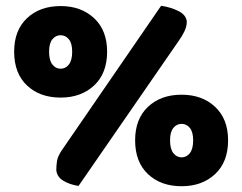

<svg xmlns="http://www.w3.org/2000/svg" viewBox="-20 -637 839 665"><path d="M538 -617Q572 -612 598.5 -598.5Q625 -585 627 -562Q627 -546 619 -529Q611 -512 598 -494L252 7Q220 2 198.5 -11.5Q177 -25 175 -48Q175 -64 177.5 -79.5Q180 -95 193 -115ZM351 -458Q351 -383 306 -341Q261 -299 190 -299Q118 -299 73.5 -341Q29 -383 29 -458Q29 -532 73.5 -574Q118 -616 190 -616Q261 -616 306 -574Q351 -532 351 -458ZM150 -458Q150 -428 161.5 -413.5Q173 -399 190 -399Q207 -399 218.5 -413.5Q230 -428 230 -458Q230 -487 218.5 -501Q207 -515 190 -515Q173 -515 161.5 -501Q150 -487 150 -458ZM770 -151Q770 -76 725 -34Q680 8 609 8Q537 8 492.5 -34Q448 -76 448 -151Q448 -225 492.5 -267Q537 -309 609 -309Q680 -309 725 -267Q770 -225 770 -151ZM569 -151Q569 -121 580.5 -106.5Q592 -92 609 -92Q626 -92 637.5 -106.5Q649 -121 649 -151Q649 -180 637.5 -194Q626 -208 609 -208Q592 -208 580.5 -194Q569 -180 569 -151Z"/></svg>

Font: Baloo Chettan
Style: Regular
Weight: 400
Designer: Maithili Shingre and Ek Type
Foundry: Ek Type
Version: Version 1.443;PS 1.000;hotconv 16.6.51;makeotf.lib2.5.65220;